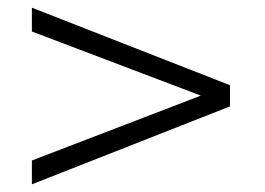

<svg xmlns="http://www.w3.org/2000/svg" viewBox="-20 -559 690 500"><path d="M63 -79V-141L503 -310L63 -477V-539L579 -337V-282Z"/></svg>

Font: Azeret Mono Thin ExtraLight
Style: Regular
Weight: 250
Version: Version 1.002